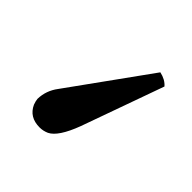

<svg xmlns="http://www.w3.org/2000/svg" viewBox="-81 -161 355 355"><g transform="rotate(45 96.0 16.0)"><path d="M64 130.9Q37.1 130.9 26.9 108.4Q24.4 101.6 23.9 96.2Q24.4 74.2 38.1 56.2L149.9 -99.1Q165.5 -95.7 173.8 -85.9L116.2 75.2Q100.1 118.2 82 127Q73.2 130.9 64 130.9Z"/></g></svg>

Font: Linux Libertine Display O
Style: Regular
Weight: 400
Designer: Philipp H. Poll
Foundry: Philipp H. Poll
Version: Version 5.0.9